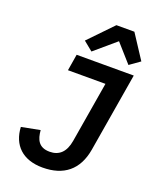

<svg xmlns="http://www.w3.org/2000/svg" viewBox="-172 -1047 943 1159"><g transform="rotate(20 300.0 -468.0)"><path d="M206.3 -698.2 188.9 -592.7H429.7L364.3 -202.4C351.9 -128.2 313.6 -92.3 252.8 -92.3C181.8 -92.3 162.3 -137.8 157.7 -196.7L38.7 -173.7C44.4 -59.7 116.1 12.1 245 12.1C380 12.1 465.2 -55 488.3 -191.4L573.2 -698.2ZM223.7 -795.8 283.4 -747.2 418.7 -862.6 521 -747.2 587 -794 486.2 -948.2H370.7Z"/></g></svg>

Font: Margiela Mono Italic SmBold It
Style: Regular
Weight: 600
Designer: Mike Abbink, Paul van der Laan, Pieter van Rosmalen
Foundry: Bold Monday
Version: Version 2.003 2021